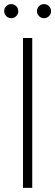

<svg xmlns="http://www.w3.org/2000/svg" viewBox="-33 -912 268 932"><path d="M123.5 -727.5V0H78.6V-727.5ZM21.5 -823.7Q7.3 -823.7 -2.7 -833.7Q-12.7 -843.8 -12.7 -857.9Q-12.7 -872.1 -2.7 -882.1Q7.3 -892.1 21.5 -892.1Q35.6 -892.1 45.7 -882.1Q55.7 -872.1 55.7 -857.9Q55.7 -843.8 45.7 -833.7Q35.6 -823.7 21.5 -823.7ZM180.7 -823.7Q166.5 -823.7 156.5 -833.7Q146.5 -843.8 146.5 -857.9Q146.5 -872.1 156.5 -882.1Q166.5 -892.1 180.7 -892.1Q194.8 -892.1 204.8 -882.1Q214.8 -872.1 214.8 -857.9Q214.8 -843.8 204.8 -833.7Q194.8 -823.7 180.7 -823.7Z"/></svg>

Font: Inter Display Extra Light
Style: Regular
Weight: 200
Designer: Rasmus Andersson
Foundry: rsms
Version: Version 4.000;git-4fc901f